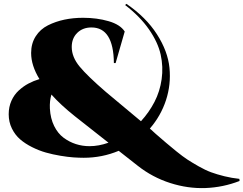

<svg xmlns="http://www.w3.org/2000/svg" viewBox="-20 -806 1259 993"><path d="M1218 119 1219 130Q1134 163 1043 166.5Q952 170 860 140.5Q768 111 692 51L594 -26Q508 10 413 10Q388 10 359.5 8Q331 6 292 -0.5Q253 -7 217.5 -17Q182 -27 146 -45Q110 -63 84 -85.5Q58 -108 41.5 -141.5Q25 -175 25 -215Q25 -253 39 -284.5Q53 -316 77 -338Q101 -360 127.5 -374Q154 -388 184 -397Q141 -467 141 -532Q141 -581 164.5 -618Q188 -655 228 -675Q268 -695 313.5 -704.5Q359 -714 410 -714Q481 -714 541.5 -696.5Q602 -679 625 -643L578 -480H569Q567 -664 453 -664Q408 -664 379.5 -636Q351 -608 351 -563Q351 -511 392 -461.5Q433 -412 527 -331Q585 -282 709 -179Q751 -225 779 -279Q807 -333 816 -396.5Q825 -460 811 -523.5Q797 -587 750.5 -654Q704 -721 627 -780L634 -786Q735 -717 791.5 -629Q848 -541 856.5 -455Q865 -369 838.5 -288Q812 -207 755 -141L762 -135Q770 -128 785 -114Q821 -83 839.5 -67Q858 -51 892 -23.5Q926 4 949 19Q972 34 1007 54Q1042 74 1072 85Q1102 96 1140.5 105.5Q1179 115 1218 119ZM541 -68 367 -205Q293 -264 246 -317Q236 -285 238 -244Q241 -193 260 -154.5Q279 -116 308.5 -94Q338 -72 372 -61Q406 -50 443 -50Q491 -50 541 -68Z"/></svg>

Font: Cinzel Decorative Black
Style: Regular
Weight: 900
Designer: Natanael Gama
Version: Version 1.001;PS 001.001;hotconv 1.0.56;makeotf.lib2.0.21325